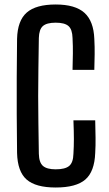

<svg xmlns="http://www.w3.org/2000/svg" viewBox="-20 -827 485 855"><path d="M228 8Q139 8 98.5 -27.5Q58 -63 56 -146Q55 -238 54.5 -319Q54 -400 54.5 -481Q55 -562 56 -654Q58 -735 99 -771Q140 -807 228 -807Q315 -807 356 -770Q397 -733 400 -654Q402 -618 401.5 -585Q401 -552 400 -516H303Q304 -554 304.5 -587.5Q305 -621 303 -658Q302 -696 285 -711Q268 -726 228 -726Q188 -726 171 -711Q154 -696 153 -658Q152 -585 151 -522Q150 -459 150 -399.5Q150 -340 151 -277Q152 -214 153 -142Q154 -103 171.5 -88Q189 -73 228 -73Q270 -73 288 -88Q306 -103 307 -142Q309 -175 309 -207.5Q309 -240 307 -291H404Q405 -249 405.5 -214Q406 -179 404 -146Q401 -63 360 -27.5Q319 8 228 8Z"/></svg>

Font: Big Shoulders Text SemiBold
Style: Regular
Weight: 600
Designer: Patric King
Foundry: XO Type Co
Version: Version 1.000; ttfautohint (v1.8.2)